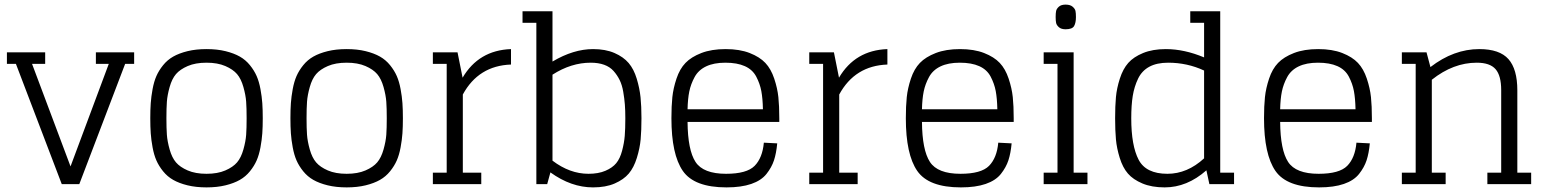

<svg xmlns="http://www.w3.org/2000/svg" viewBox="-20 -799 6723 833"><path d="M176 -572H10V-522H49L248 0H324L523 -522H562V-572H396V-522H452L286 -77L119 -522H176Z M876 -45Q828 -45 794.5 -59.5Q761 -74 743.5 -94.5Q726 -115 716 -150.5Q706 -186 704 -214.5Q702 -243 702 -286Q702 -329 704 -357.5Q706 -386 716 -421.5Q726 -457 743.5 -477.5Q761 -498 794.5 -512.5Q828 -527 876 -527Q924 -527 957.5 -512.5Q991 -498 1008.5 -477.5Q1026 -457 1036 -421.5Q1046 -386 1048 -357.5Q1050 -329 1050 -286Q1050 -243 1048 -214.5Q1046 -186 1036 -150.5Q1026 -115 1008.5 -94.5Q991 -74 957.5 -59.5Q924 -45 876 -45ZM876 14Q922 14 958.5 5Q995 -4 1020.5 -18.5Q1046 -33 1064.5 -56Q1083 -79 1093.5 -103Q1104 -127 1110 -159.5Q1116 -192 1118 -220.5Q1120 -249 1120 -286Q1120 -323 1118 -351.5Q1116 -380 1110 -412.5Q1104 -445 1093.5 -469Q1083 -493 1064.5 -516Q1046 -539 1020.5 -553.5Q995 -568 958.5 -577Q922 -586 876 -586Q830 -586 793.5 -577Q757 -568 731.5 -553.5Q706 -539 687.5 -516Q669 -493 658.5 -469Q648 -445 642 -412.5Q636 -380 634 -351.5Q632 -323 632 -286Q632 -249 634 -220.5Q636 -192 642 -159.5Q648 -127 658.5 -103Q669 -79 687.5 -56Q706 -33 731.5 -18.5Q757 -4 793.5 5Q830 14 876 14Z M1484 -45Q1436 -45 1402.5 -59.5Q1369 -74 1351.5 -94.5Q1334 -115 1324 -150.5Q1314 -186 1312 -214.5Q1310 -243 1310 -286Q1310 -329 1312 -357.5Q1314 -386 1324 -421.5Q1334 -457 1351.5 -477.5Q1369 -498 1402.5 -512.5Q1436 -527 1484 -527Q1532 -527 1565.5 -512.5Q1599 -498 1616.5 -477.5Q1634 -457 1644 -421.5Q1654 -386 1656 -357.5Q1658 -329 1658 -286Q1658 -243 1656 -214.5Q1654 -186 1644 -150.5Q1634 -115 1616.5 -94.5Q1599 -74 1565.5 -59.5Q1532 -45 1484 -45ZM1484 14Q1530 14 1566.5 5Q1603 -4 1628.5 -18.5Q1654 -33 1672.5 -56Q1691 -79 1701.5 -103Q1712 -127 1718 -159.5Q1724 -192 1726 -220.5Q1728 -249 1728 -286Q1728 -323 1726 -351.5Q1724 -380 1718 -412.5Q1712 -445 1701.5 -469Q1691 -493 1672.5 -516Q1654 -539 1628.5 -553.5Q1603 -568 1566.5 -577Q1530 -586 1484 -586Q1438 -586 1401.5 -577Q1365 -568 1339.5 -553.5Q1314 -539 1295.5 -516Q1277 -493 1266.5 -469Q1256 -445 1250 -412.5Q1244 -380 1242 -351.5Q1240 -323 1240 -286Q1240 -249 1242 -220.5Q1244 -192 1250 -159.5Q1256 -127 1266.5 -103Q1277 -79 1295.5 -56Q1314 -33 1339.5 -18.5Q1365 -4 1401.5 5Q1438 14 1484 14Z M1965 -572H1918H1858V-522H1918V-50H1858V0H2068V-50H1988V-389Q2056 -514 2197 -519V-586Q2057 -581 1987 -462Z M2247 -700H2307V0H2354L2368 -51Q2458 14 2553 14Q2608 14 2647 -3Q2686 -20 2708 -46Q2730 -72 2743 -114Q2756 -156 2759.5 -194.5Q2763 -233 2763 -286Q2763 -338 2759 -377Q2755 -416 2742.5 -457.5Q2730 -499 2707.5 -525.5Q2685 -552 2646 -569Q2607 -586 2553 -586Q2468 -586 2377 -532V-750H2307H2247ZM2543 -527Q2576 -527 2601 -518Q2626 -509 2642 -491Q2658 -473 2668.5 -451.5Q2679 -430 2684 -400.5Q2689 -371 2691 -345.5Q2693 -320 2693 -286Q2693 -240 2690.5 -209.5Q2688 -179 2679 -145Q2670 -111 2653.5 -91Q2637 -71 2606.5 -58Q2576 -45 2533 -45Q2452 -45 2377 -102V-475Q2458 -527 2543 -527Z M3132 14Q3196 14 3239.5 -1Q3283 -16 3305.5 -44.5Q3328 -73 3338 -103.5Q3348 -134 3352 -177L3294 -180Q3288 -114 3254 -79.5Q3220 -45 3130 -45Q3031 -45 2997.5 -96.5Q2964 -148 2963 -270H3361V-286Q3361 -339 3357 -377.5Q3353 -416 3339 -458Q3325 -500 3300.5 -526Q3276 -552 3232.5 -569Q3189 -586 3128 -586Q3067 -586 3023 -569Q2979 -552 2954 -526Q2929 -500 2915 -458Q2901 -416 2897 -377.5Q2893 -339 2893 -286Q2893 -129 2942.5 -57.5Q2992 14 3132 14ZM3127 -527Q3178 -527 3211.5 -512Q3245 -497 3261 -466.5Q3277 -436 3283 -404Q3289 -372 3290 -325H2963Q2964 -370 2970.5 -402Q2977 -434 2993.5 -464.5Q3010 -495 3043.5 -511Q3077 -527 3127 -527Z M3598 -572H3551H3491V-522H3551V-50H3491V0H3701V-50H3621V-389Q3689 -514 3830 -519V-586Q3690 -581 3620 -462Z M4149 14Q4213 14 4256.5 -1Q4300 -16 4322.5 -44.5Q4345 -73 4355 -103.5Q4365 -134 4369 -177L4311 -180Q4305 -114 4271 -79.5Q4237 -45 4147 -45Q4048 -45 4014.5 -96.5Q3981 -148 3980 -270H4378V-286Q4378 -339 4374 -377.5Q4370 -416 4356 -458Q4342 -500 4317.5 -526Q4293 -552 4249.5 -569Q4206 -586 4145 -586Q4084 -586 4040 -569Q3996 -552 3971 -526Q3946 -500 3932 -458Q3918 -416 3914 -377.5Q3910 -339 3910 -286Q3910 -129 3959.5 -57.5Q4009 14 4149 14ZM4144 -527Q4195 -527 4228.5 -512Q4262 -497 4278 -466.5Q4294 -436 4300 -404Q4306 -372 4307 -325H3980Q3981 -370 3987.5 -402Q3994 -434 4010.5 -464.5Q4027 -495 4060.5 -511Q4094 -527 4144 -527Z M4508 -522H4568V-50H4508V0H4698V-50H4638V-572H4508ZM4603 -672Q4632 -672 4640 -686Q4648 -700 4648 -725Q4648 -742 4646 -751.5Q4644 -761 4633.5 -770Q4623 -779 4603 -779Q4584 -779 4574 -770Q4564 -761 4562 -751.5Q4560 -742 4560 -725Q4560 -709 4562 -699.5Q4564 -690 4574 -681Q4584 -672 4603 -672Z M5227 0H5334V-50H5274V-750H5144V-700H5204V-550Q5118 -586 5038 -586Q4981 -586 4939.5 -569Q4898 -552 4875 -526Q4852 -500 4838.5 -458Q4825 -416 4821.5 -377.5Q4818 -339 4818 -286Q4818 -233 4821.5 -194.5Q4825 -156 4838 -114Q4851 -72 4873.5 -46Q4896 -20 4936.5 -3Q4977 14 5033 14Q5130 14 5214 -60ZM5045 -45Q4952 -45 4920 -106Q4888 -167 4888 -286Q4888 -343 4894.5 -383Q4901 -423 4917.5 -457.5Q4934 -492 4966.5 -509.5Q4999 -527 5048 -527Q5131 -527 5204 -493V-112Q5131 -45 5045 -45Z M5703 14Q5767 14 5810.5 -1Q5854 -16 5876.5 -44.5Q5899 -73 5909 -103.5Q5919 -134 5923 -177L5865 -180Q5859 -114 5825 -79.5Q5791 -45 5701 -45Q5602 -45 5568.5 -96.5Q5535 -148 5534 -270H5932V-286Q5932 -339 5928 -377.5Q5924 -416 5910 -458Q5896 -500 5871.5 -526Q5847 -552 5803.5 -569Q5760 -586 5699 -586Q5638 -586 5594 -569Q5550 -552 5525 -526Q5500 -500 5486 -458Q5472 -416 5468 -377.5Q5464 -339 5464 -286Q5464 -129 5513.5 -57.5Q5563 14 5703 14ZM5698 -527Q5749 -527 5782.5 -512Q5816 -497 5832 -466.5Q5848 -436 5854 -404Q5860 -372 5861 -325H5534Q5535 -370 5541.5 -402Q5548 -434 5564.5 -464.5Q5581 -495 5614.5 -511Q5648 -527 5698 -527Z M6062 -522H6122V-50H6062V0H6252V-50H6192V-453Q6285 -527 6387 -527Q6444 -527 6468.5 -499Q6493 -471 6493 -408V-50H6433V0H6623V-50H6563V-407Q6563 -499 6524.5 -542.5Q6486 -586 6398 -586Q6287 -586 6186 -508L6169 -572H6062Z"/></svg>

Font: Glegoo
Style: Regular
Weight: 400
Version: Version 2.0.1; ttfautohint (v0.9) -r 48 -G 60